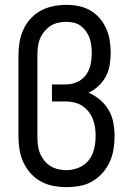

<svg xmlns="http://www.w3.org/2000/svg" viewBox="-20 -763 540 791"><path d="M254 8Q227 8 200 3Q173 -2 149 -15Q125 -28 106.5 -48.5Q88 -69 76.5 -94Q65 -119 60.5 -146Q56 -173 56 -200V-535Q56 -562 60.5 -589Q65 -616 76 -640.5Q87 -665 105.5 -685.5Q124 -706 148 -719Q172 -732 199 -737.5Q226 -743 253 -743Q279 -743 304 -738Q329 -733 351 -720.5Q373 -708 390 -688.5Q407 -669 417.5 -645.5Q428 -622 432 -596.5Q436 -571 436 -546Q436 -521 432 -496Q428 -471 416.5 -449Q405 -427 386.5 -409.5Q368 -392 345 -381Q371 -370 392.5 -351.5Q414 -333 428 -309Q442 -285 447 -257Q452 -229 452 -201Q452 -174 447.5 -147Q443 -120 431.5 -95Q420 -70 401.5 -49.5Q383 -29 359.5 -15.5Q336 -2 308.5 3Q281 8 254 8ZM254 -62Q280 -62 305 -72.5Q330 -83 346 -103.5Q362 -124 368 -150.5Q374 -177 374 -203Q374 -221 371.5 -238.5Q369 -256 362.5 -272.5Q356 -289 344.5 -303.5Q333 -318 318 -327.5Q303 -337 285.5 -341Q268 -345 250 -345H194V-415H250Q274 -415 296.5 -424.5Q319 -434 333.5 -453.5Q348 -473 353 -496.5Q358 -520 358 -544Q358 -560 356 -576Q354 -592 349 -606.5Q344 -621 334.5 -634Q325 -647 312.5 -656.5Q300 -666 284 -669.5Q268 -673 253 -673Q235 -673 218 -669Q201 -665 187 -655.5Q173 -646 162 -632.5Q151 -619 144.5 -603Q138 -587 136 -569.5Q134 -552 134 -535V-200Q134 -183 136 -165.5Q138 -148 144.5 -132Q151 -116 162 -102Q173 -88 187.5 -79Q202 -70 219.5 -66Q237 -62 254 -62Z"/></svg>

Font: Iosevka Curly
Style: Regular
Weight: 400
Monospace: yes
Designer: Belleve Invis
Foundry: Belleve Invis
Version: Version 22.1.2; ttfautohint (v1.8.4)